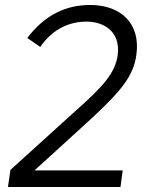

<svg xmlns="http://www.w3.org/2000/svg" viewBox="-20 -753 595 773"><path d="M12 0H465L474 -67H119L344 -272C468 -387 517 -446 529 -532C547 -660 465 -733 343 -733C246 -733 160 -693 90 -600L142 -564C195 -641 265 -666 329 -666C393 -666 466 -630 454 -532C444 -459 395 -404 278 -301L22 -69Z"/></svg>

Font: United Sans Light
Style: Italic
Weight: 300
Italic angle: -8°
Designer: Pablo Impallari, Rodrigo Fuenzalida (Modified by Dan O. Williams)
Version: Version 1.000;PS 001.000;hotconv 1.0.88;makeotf.lib2.5.64775